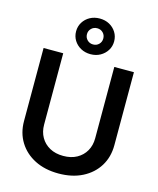

<svg xmlns="http://www.w3.org/2000/svg" viewBox="-143 -1098 997 1209"><g transform="rotate(15 355.5 -494.0)"><path d="M355.5 11.7Q266.6 11.7 200.4 -22Q134.3 -55.7 97.7 -115Q61 -174.3 61 -251.5V-727.5H189V-262.2Q189 -215.8 209.5 -179.9Q230 -144 267.3 -123.5Q304.7 -103 355.5 -103Q406.7 -103 443.8 -123.5Q481 -144 501.5 -179.9Q522 -215.8 522 -262.2V-727.5H649.9V-251.5Q649.9 -174.3 613.3 -115Q576.7 -55.7 510.5 -22Q444.3 11.7 355.5 11.7ZM355.5 -766.1Q320.3 -766.1 292.2 -781.5Q264.2 -796.9 247.8 -823.2Q231.4 -849.6 231.4 -882.3Q231.4 -915 247.8 -941.4Q264.2 -967.8 292.2 -983.2Q320.3 -998.5 355.5 -998.5Q391.1 -998.5 418.9 -983.2Q446.8 -967.8 463.1 -941.4Q479.5 -915 479.5 -882.3Q479.5 -849.6 463.1 -823.5Q446.8 -797.4 418.9 -781.7Q391.1 -766.1 355.5 -766.1ZM355.5 -829.6Q378.4 -829.6 393.6 -844.7Q408.7 -859.9 408.7 -882.3Q408.7 -904.8 393.6 -919.9Q378.4 -935.1 355.5 -935.1Q333 -935.1 317.6 -919.9Q302.2 -904.8 302.2 -882.8Q302.2 -860.4 317.6 -845Q333 -829.6 355.5 -829.6Z"/></g></svg>

Font: Inter 28pt SemiBold
Style: Regular
Weight: 600
Designer: Rasmus Andersson
Foundry: rsms
Version: Version 4.001;git-66647c0bb